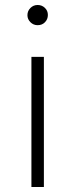

<svg xmlns="http://www.w3.org/2000/svg" viewBox="-20 -750 301 770"><path d="M106 0V-522H156V0ZM131 -649Q114 -649 102 -661Q90 -673 90 -689Q90 -706 102 -718Q114 -730 131 -730Q148 -730 160 -718.5Q172 -707 172 -690Q172 -673 160.5 -661Q149 -649 131 -649Z"/></svg>

Font: Montserrat Light
Style: Regular
Weight: 300
Designer: Julieta Ulanovsky
Foundry: Julieta Ulanovsky
Version: Version 9.000; ttfautohint (v1.8.4.7-5d5b)